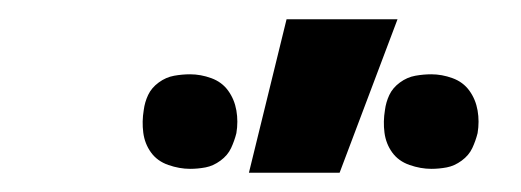

<svg xmlns="http://www.w3.org/2000/svg" viewBox="-20 -779 540 199"><path d="M427 -604Q416 -604 404.5 -608Q393 -612 386.5 -621Q380 -630 378.5 -641.5Q377 -653 379 -665Q380 -673 383.5 -680.5Q387 -688 394.5 -693.5Q402 -699 410.5 -700.5Q419 -702 427 -702Q438 -702 449 -698Q460 -694 466.5 -685Q473 -676 475 -664.5Q477 -653 475 -641Q473 -633 469.5 -625.5Q466 -618 458.5 -612.5Q451 -607 443 -605.5Q435 -604 427 -604ZM177 -604Q166 -604 154.5 -608Q143 -612 136.5 -621Q130 -630 128.5 -641.5Q127 -653 129 -665Q130 -673 133.5 -680.5Q137 -688 144.5 -693.5Q152 -699 160.5 -700.5Q169 -702 177 -702Q188 -702 199 -698Q210 -694 216.5 -685Q223 -676 225 -664.5Q227 -653 225 -641Q223 -633 219.5 -625.5Q216 -618 208.5 -612.5Q201 -607 193 -605.5Q185 -604 177 -604ZM238 -600 277 -759H392L332 -600Z"/></svg>

Font: Iosevka Heavy Oblique
Style: Regular
Weight: 900
Italic angle: -9°
Monospace: yes
Designer: Belleve Invis
Foundry: Belleve Invis
Version: Version 32.5.0; ttfautohint (v1.8.4)